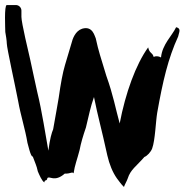

<svg xmlns="http://www.w3.org/2000/svg" viewBox="-25 -778 733 762"><path d="M674 -670C658 -636 619 -602 614 -550C604 -556 591 -556 585 -552C579 -572 569 -564 563 -590C514 -522 473 -409 450 -288C433 -349 425 -399 397 -477C373 -557 367 -571 355 -626C351 -632 344 -677 301 -664C274 -655 263 -625 258 -604C251 -581 247 -568 233 -520C224 -490 216 -447 208 -390C204 -364 196 -323 186 -265C180 -251 173 -227 167 -180C157 -235 141 -340 123 -412L109 -476C104 -500 99 -521 95 -541C89 -567 60 -688 60 -711V-736C60 -748 50 -758 38 -758H2C-9 -758 -4 -662 -4 -651C-2 -641 2 -615 2 -605C2 -588 36 -435 47 -377C57 -320 75 -266 84 -211C86 -206 97 -153 105 -157C115 -129 120 -122 125 -98C131 -84 141 -60 151 -54C152 -67 161 -57 163 -71C171 -82 191 -53 232 -89C256 -88 261 -98 267 -90C272 -124 281 -144 291 -183C296 -210 305 -240 316 -272C328 -322 334 -353 348 -393C364 -313 377 -271 401 -161C409 -126 422 -94 439 -70C447 -60 456 -46 467 -36C470 -46 478 -58 482 -70C493 -105 516 -118 548 -155C559 -159 574 -175 579 -189C591 -222 593 -296 599 -331C621 -455 642 -546 682 -633C685 -649 696 -665 674 -670Z"/></svg>

Font: Reckless Catfish
Style: Fax
Weight: 400
Foundry: Cannot Into Space Fonts
Version: Version 0.2894